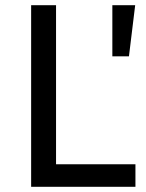

<svg xmlns="http://www.w3.org/2000/svg" viewBox="-20 -720 564 740"><path d="M100 -700H196V-87H502V0H100ZM413 -700H501L477 -503H413Z"/></svg>

Font: Montserrat
Style: Regular
Weight: 400
Designer: Julieta Ulanovsky
Foundry: Julieta Ulanovsky
Version: Version 6.001